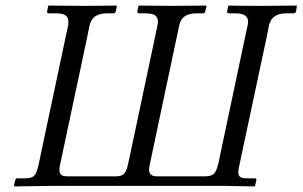

<svg xmlns="http://www.w3.org/2000/svg" viewBox="-20 -666 1084 688"><path d="M154.8 -646Q237.8 -645 275.9 -645H293L397 -646Q397.5 -646 397.9 -645.5Q398.4 -645 398.9 -645Q398.4 -642.1 397 -635.5Q395.5 -628.9 395 -626Q393.6 -618.2 386.2 -618.2H362.8Q310.1 -618.2 300.8 -574.2L289.1 -517.1L196.8 -83Q192.9 -67.9 192.9 -56.2Q192.9 -44.9 200.2 -39.1Q204.1 -34.2 224.1 -34.2H300.8H338.9H397Q418 -34.2 426.5 -45.7Q435.1 -57.1 439.9 -83Q441.4 -89.8 444.1 -102.1Q446.8 -114.3 448.2 -121.1L536.1 -536.1Q537.6 -543 540 -555.2Q542.5 -567.4 543.9 -574.2Q545.9 -579.1 545.9 -587.9Q545.9 -604 535.4 -611.1Q524.9 -618.2 501 -618.2H479Q470.7 -618.2 472.2 -626Q472.7 -628.9 474.1 -635.5Q475.6 -642.1 476.1 -645L478 -646H479Q559.1 -645 597.2 -645L717.8 -646Q718.3 -646 719 -645.5Q719.7 -645 720.2 -645Q719.7 -642.1 718 -635.5Q716.3 -628.9 715.8 -626Q714.4 -618.2 707 -618.2H684.1Q629.9 -618.2 622.1 -574.2Q620.1 -564.5 616 -545.4Q611.8 -526.4 609.9 -517.1L518.1 -83Q514.2 -65.4 514.2 -58.1Q514.2 -34.2 542 -34.2H619.1H657.2H714.8Q737.8 -34.2 747.1 -43.9Q756.3 -53.7 763.2 -83Q764.6 -89.8 767.1 -102.1Q769.5 -114.3 771 -121.1L858.9 -536.1Q860.4 -543 863 -555.2Q865.7 -567.4 867.2 -574.2Q869.1 -584 869.1 -587.9Q869.1 -618.2 824.2 -618.2H800.8Q792.5 -618.2 793.9 -626Q794.4 -628.9 795.9 -635.5Q797.4 -642.1 797.9 -645L799.8 -646H800.8Q839.8 -645 918.9 -645L1043 -646L1043.9 -645Q1043.5 -642.1 1042.5 -635.5Q1041.5 -628.9 1041 -626Q1039.6 -618.2 1030.8 -618.2H1005.9Q953.1 -618.2 943.8 -574.2Q942.4 -567.4 939.9 -554.7Q937.5 -542 936 -535.2L845.2 -108.9Q843.8 -102.5 841.1 -89.6Q838.4 -76.7 836.9 -69.8Q834 -56.6 834 -48.8Q834 -36.1 841.3 -31.5Q848.6 -26.9 866.2 -26.9H895Q898.9 -26.9 898.9 -22Q897.9 -18.6 896.5 -11Q895 -3.4 894 0L892.1 2Q873.5 1.5 837.2 1Q800.8 0.5 782.2 0H664.1H486.8H388.2H171.9Q148.4 0.5 102.1 1Q55.7 1.5 32.2 2Q31.7 1.5 31 1Q30.3 0.5 29.8 0Q30.8 -3.4 32.5 -11Q34.2 -18.6 35.2 -22Q36.6 -26.9 41 -26.9H69.8Q93.8 -27.3 102.5 -36.4Q111.3 -45.4 118.2 -75.2Q119.6 -81.1 122.1 -93.5Q124.5 -106 126 -112.8L215.8 -536.1Q217.3 -543 220.2 -556.4Q223.1 -569.8 224.1 -574.2Q225.1 -579.1 225.1 -587.9Q225.1 -603.5 214.6 -610.8Q204.1 -618.2 181.2 -618.2H154.8Q147.5 -618.2 148.9 -626Q149.4 -628.9 150.9 -635.5Q152.3 -642.1 152.8 -645Q153.3 -645 153.8 -645.5Q154.3 -646 154.8 -646Z"/></svg>

Font: Common Serif
Style: Italic
Weight: 400
Italic angle: -12°
Designer: Philipp H. Poll, Khaled Hosny
Foundry: Stefan Peev, Context Ltd.
Version: Version 1.026